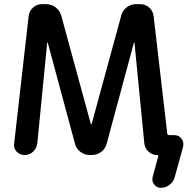

<svg xmlns="http://www.w3.org/2000/svg" viewBox="-20 -774 934 932"><path d="M98.6 -21.5Q76.2 -21.5 60.5 -38.1Q47.9 -52.7 47.9 -71.3Q47.9 -74.2 48.8 -78.1L119.1 -696.3Q122.1 -720.7 140.6 -737.3Q159.2 -753.9 183.6 -753.9H204.1Q229.5 -753.9 250 -738.3Q270.5 -722.7 277.3 -698.2L420.9 -171.9Q420.9 -170.9 422.9 -170.9Q424.8 -170.9 424.8 -171.9L568.4 -698.2Q574.2 -722.7 594.7 -738.3Q615.2 -753.9 640.6 -753.9H661.1Q685.5 -753.9 704.1 -737.3Q722.7 -720.7 725.6 -696.3L792 -125Q793 -118.2 800.8 -118.2H826.2Q847.7 -118.2 861.3 -100.6Q870.1 -88.9 870.1 -75.2Q870.1 -69.3 869.1 -62.5L828.1 85.9Q822.3 108.4 803.2 123Q784.2 137.7 760.7 137.7Q740.2 137.7 728.5 121.1Q719.7 110.4 719.7 97.7Q719.7 91.8 720.7 85.9L748 -14.6Q749 -17.6 747.1 -19.5Q745.1 -21.5 743.2 -21.5Q718.8 -21.5 701.2 -37.6Q683.6 -53.7 680.7 -77.1L632.8 -566.4Q632.8 -567.4 631.3 -567.4Q629.9 -567.4 629.9 -566.4L498 -77.1Q492.2 -52.7 471.7 -37.1Q451.2 -21.5 425.8 -21.5H416Q390.6 -21.5 370.1 -37.1Q349.6 -52.7 343.8 -77.1L211.9 -566.4Q211.9 -567.4 210.4 -567.4Q209 -567.4 209 -566.4L161.1 -78.1Q158.2 -53.7 140.6 -37.6Q123 -21.5 98.6 -21.5Z"/></svg>

Font: Gen Jyuu Gothic Medium
Style: Regular
Weight: 500
Designer: [Source Han Sans]
Ryoko NISHIZUKA  (kana & ideographs); Paul D. Hunt (Latin, Greek & Cyrillic); Wenlong ZHANG  (bopomofo
Version: Version 1.002.20150607